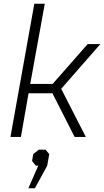

<svg xmlns="http://www.w3.org/2000/svg" viewBox="-20 -734 558 1029"><path d="M164 -714H220L142 -284H262L450 -498H518L308 -258L440 0H380L261 -234H133L92 0H36ZM185 154H172L152 129L158 92L188 68H224L244 92L233 154L167 275H132Z"/></svg>

Font: Chakra Petch Light
Style: Italic
Weight: 300
Italic angle: -10°
Designer: Katatrad Aksorn Co.,Ltd.
Foundry: Cadson Demak Co.,Ltd.
Version: Version 1.000; ttfautohint (v1.6)